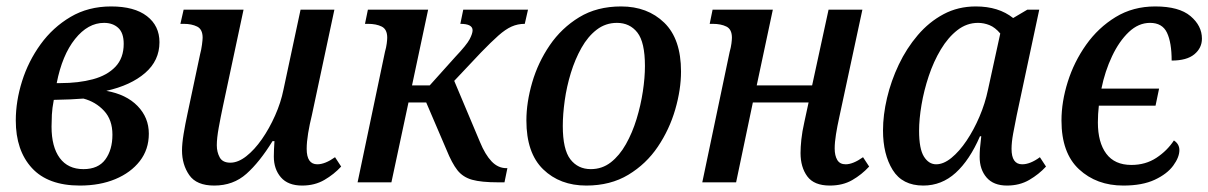

<svg xmlns="http://www.w3.org/2000/svg" viewBox="-20 -566 3751 596"><path d="M228 10Q129 10 79 -44.5Q29 -99 29 -192Q29 -252 48.5 -314Q68 -376 106 -428.5Q144 -481 199 -513.5Q254 -546 325 -546Q397 -546 436 -516Q475 -486 475 -435Q475 -378 430.5 -339.5Q386 -301 310 -284Q372 -273 407 -237Q442 -201 442 -151Q442 -102 414 -66Q386 -30 338 -10Q290 10 228 10ZM303 -495Q253 -495 213 -445Q173 -395 156 -308H167Q224 -308 268.5 -320Q313 -332 338.5 -359Q364 -386 364 -430Q364 -464 347 -479.5Q330 -495 303 -495ZM239 -41Q285 -41 307 -71Q329 -101 329 -148Q329 -194 303 -222Q277 -250 239 -260Q203 -257 147 -256Q142 -230 141 -210Q140 -190 140 -173Q140 -110 165.5 -75.5Q191 -41 239 -41Z M645 10Q590 10 567.5 -22.5Q545 -55 545 -99Q545 -120 550 -150.5Q555 -181 562 -213L601 -397Q605 -412 607 -427.5Q609 -443 609 -449Q609 -475 592 -483.5Q575 -492 550 -492H540L550 -536H736L672 -236Q665 -203 659 -170Q653 -137 653 -115Q653 -94 662 -77.5Q671 -61 695 -61Q719 -61 744.5 -81Q770 -101 793 -134Q816 -167 834 -207.5Q852 -248 860 -288L913 -536H1018L948 -208Q941 -180 936.5 -152.5Q932 -125 932 -104Q932 -56 965 -56Q989 -56 1020 -78L1039 -49Q1017 -25 987 -7.5Q957 10 918 10Q874 10 852 -15.5Q830 -41 830 -80Q830 -90 830.5 -102Q831 -114 832 -128H826Q786 -63 745 -26.5Q704 10 645 10Z M1090 0 1175 -405Q1179 -419 1180.5 -431Q1182 -443 1182 -449Q1182 -475 1165 -483.5Q1148 -492 1122 -492H1113L1122 -536H1309L1259 -301H1314L1393 -389Q1429 -427 1438 -444.5Q1447 -462 1447 -472Q1447 -492 1409 -492L1418 -536H1619L1609 -492Q1587 -492 1568 -483.5Q1549 -475 1527 -455.5Q1505 -436 1473 -403L1390 -315L1470 -125Q1486 -86 1506 -65Q1526 -44 1552 -44H1555L1546 0H1527Q1474 0 1445.5 -8Q1417 -16 1400 -37.5Q1383 -59 1366 -101L1303 -248H1248L1195 0Z M1800 10Q1718 10 1666 -40.5Q1614 -91 1614 -192Q1614 -248 1632 -310Q1650 -372 1686.5 -425.5Q1723 -479 1778 -512.5Q1833 -546 1908 -546Q1990 -546 2042 -495.5Q2094 -445 2094 -344Q2094 -288 2076 -226Q2058 -164 2022 -110.5Q1986 -57 1930.5 -23.5Q1875 10 1800 10ZM1814 -41Q1849 -41 1876 -62Q1903 -83 1923 -118.5Q1943 -154 1956 -196.5Q1969 -239 1975.5 -282Q1982 -325 1982 -361Q1982 -435 1958.5 -465Q1935 -495 1895 -495Q1860 -495 1832.5 -474Q1805 -453 1785 -417.5Q1765 -382 1752 -339.5Q1739 -297 1733 -254Q1727 -211 1727 -175Q1727 -102 1750.5 -71.5Q1774 -41 1814 -41Z M2556 10Q2507 10 2486 -18.5Q2465 -47 2465 -91Q2465 -109 2467.5 -133Q2470 -157 2477 -188L2490 -248H2317L2265 0H2160L2245 -405Q2249 -419 2250.5 -431Q2252 -443 2252 -449Q2252 -475 2235 -483.5Q2218 -492 2192 -492H2183L2192 -536H2379L2329 -301H2501L2552 -536H2657L2585 -201Q2579 -174 2575 -149Q2571 -124 2571 -105Q2571 -83 2579 -69.5Q2587 -56 2605 -56Q2628 -56 2659 -78L2678 -49Q2655 -24 2625.5 -7Q2596 10 2556 10Z M2846 10Q2781 10 2751 -38.5Q2721 -87 2721 -161Q2721 -209 2733.5 -262Q2746 -315 2770 -365.5Q2794 -416 2829 -457Q2864 -498 2909 -522Q2954 -546 3009 -546Q3080 -546 3125 -510L3169 -536H3206L3136 -208Q3130 -179 3125 -151.5Q3120 -124 3120 -104Q3120 -56 3153 -56Q3178 -56 3208 -78L3227 -49Q3205 -25 3175 -7.5Q3145 10 3106 10Q3064 10 3042.5 -15Q3021 -40 3021 -79Q3021 -92 3022 -105Q3023 -118 3026 -143H3022Q2990 -69 2946.5 -29.5Q2903 10 2846 10ZM2886 -56Q2909 -56 2933.5 -76Q2958 -96 2980.5 -129.5Q3003 -163 3020.5 -204Q3038 -245 3047 -288L3085 -462Q3069 -481 3051.5 -488Q3034 -495 3016 -495Q2981 -495 2952 -472.5Q2923 -450 2900.5 -412.5Q2878 -375 2863 -330Q2848 -285 2840.5 -240.5Q2833 -196 2833 -160Q2833 -104 2848 -80Q2863 -56 2886 -56Z M3467 10Q3384 10 3329.5 -40.5Q3275 -91 3275 -192Q3275 -250 3294.5 -312Q3314 -374 3351.5 -427Q3389 -480 3443 -513Q3497 -546 3566 -546Q3640 -546 3675.5 -516Q3711 -486 3711 -446Q3711 -417 3687.5 -397.5Q3664 -378 3617 -378Q3617 -434 3602.5 -464.5Q3588 -495 3550 -495Q3514 -495 3484 -466.5Q3454 -438 3432 -391.5Q3410 -345 3399 -291H3578L3567 -238H3391Q3388 -212 3388 -186Q3388 -124 3414 -89Q3440 -54 3492 -54Q3536 -54 3569.5 -76Q3603 -98 3624 -130Q3641 -119 3641 -100Q3641 -78 3622 -52Q3603 -26 3564.5 -8Q3526 10 3467 10Z"/></svg>

Font: Noto Serif SemiCondensed Medium
Style: Italic
Weight: 500
Width: 4
Italic angle: -12°
Designer: Monotype Design Team
Foundry: Monotype Imaging Inc.
Version: Version 2.013